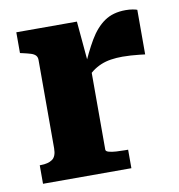

<svg xmlns="http://www.w3.org/2000/svg" viewBox="-67 -612 630 674"><g transform="rotate(-10 248.0 -275.0)"><path d="M465 -544V-385Q457 -386 443.5 -387.5Q430 -389 414.5 -390Q399 -391 385 -391Q363 -391 343.5 -388Q324 -385 307.5 -378Q291 -371 277 -360.5Q263 -350 250 -333L247 -371Q271 -428 294.5 -468Q318 -508 348.5 -529Q379 -550 424 -550Q438 -550 449 -548Q460 -546 465 -544ZM33 0V-66H36Q63 -66 78 -76.5Q93 -87 93 -116V-431Q93 -441 87.5 -447Q82 -453 71 -456.5Q60 -460 42 -464L33 -466V-540H249L263 -384L269 -387V-80Q269 -74 279.5 -71Q290 -68 306 -67Q322 -66 337 -66H348V0Z"/></g></svg>

Font: Roboto Serif 20pt
Style: Bold
Weight: 700
Version: Version 1.008